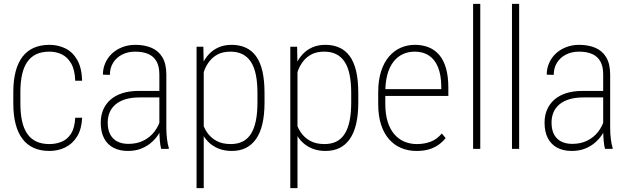

<svg xmlns="http://www.w3.org/2000/svg" viewBox="-20 -770 3256 993"><path d="M235.8 -24.9Q268.6 -24.9 298.1 -36.6Q327.6 -48.3 346.9 -77.9Q366.2 -107.4 369.1 -161.1H404.8Q402.3 -102.5 378.9 -64.5Q355.5 -26.4 317.9 -7.8Q280.3 10.7 235.8 10.7Q190.4 10.7 155.5 -4.6Q120.6 -20 96.9 -50.8Q73.2 -81.5 61 -127.7Q48.8 -173.8 48.8 -235.4V-293Q48.8 -354.5 61 -400.6Q73.2 -446.8 96.9 -477.3Q120.6 -507.8 155.5 -522.9Q190.4 -538.1 235.8 -538.1Q280.8 -538.1 318.4 -519.5Q356 -501 379.4 -460.2Q402.8 -419.4 404.8 -352.5H369.1Q367.2 -408.7 348.1 -441.7Q329.1 -474.6 299.8 -488.8Q270.5 -502.9 235.8 -502.9Q195.8 -502.9 167.5 -489.5Q139.2 -476.1 120.8 -449.5Q102.5 -422.9 94 -383.8Q85.4 -344.7 85.4 -293V-235.4Q85.4 -183.6 94 -144.3Q102.5 -105 120.8 -78.4Q139.2 -51.8 167.5 -38.3Q195.8 -24.9 235.8 -24.9Z M804.2 -97.7V-384.8Q804.2 -426.3 789.6 -452.4Q774.9 -478.5 747.1 -490.7Q719.2 -502.9 678.7 -502.9Q641.6 -502.9 612.1 -488Q582.5 -473.1 565.4 -446Q548.3 -418.9 548.3 -382.8L512.2 -383.8Q512.2 -415.5 524.4 -443.6Q536.6 -471.7 558.8 -492.7Q581.1 -513.7 612.1 -525.9Q643.1 -538.1 680.2 -538.1Q727.1 -538.1 763.2 -522.9Q799.3 -507.8 819.8 -473.9Q840.3 -439.9 840.3 -383.8V-107.9Q840.3 -79.6 843.8 -51Q847.2 -22.5 853 -5.4V0H813.5Q808.6 -18.1 806.4 -45.4Q804.2 -72.8 804.2 -97.7ZM814.5 -299.8 815.4 -266.1H702.1Q659.7 -266.1 628.7 -256.6Q597.7 -247.1 577.4 -229.7Q557.1 -212.4 547.1 -188.7Q537.1 -165 537.1 -136.2Q537.1 -98.6 550.3 -74.2Q563.5 -49.8 587.6 -37.8Q611.8 -25.9 644 -25.9Q688 -25.9 721.9 -42.7Q755.9 -59.6 778.6 -89.1Q801.3 -118.7 811.5 -156.2L823.7 -128.9Q817.4 -105 802.7 -80.3Q788.1 -55.7 765.4 -35.2Q742.7 -14.6 711.9 -2Q681.2 10.7 641.6 10.7Q599.1 10.7 567.4 -5.6Q535.6 -22 518.3 -54.7Q501 -87.4 501 -135.7Q501 -171.9 513.4 -201.7Q525.9 -231.4 550.5 -253.7Q575.2 -275.9 612.1 -287.8Q648.9 -299.8 697.3 -299.8Z M1033.7 -426.8V203.1H996.6V-528.3H1031.7ZM1348.1 -288.1V-240.2Q1348.1 -175.8 1336.9 -128.4Q1325.7 -81.1 1303.7 -50.3Q1281.7 -19.5 1250.5 -4.4Q1219.2 10.7 1179.2 10.7Q1140.6 10.7 1110.4 -1.5Q1080.1 -13.7 1058.1 -35.4Q1036.1 -57.1 1022.9 -85.7Q1009.8 -114.3 1004.4 -146.5V-367.2Q1011.2 -404.3 1025.1 -435.5Q1039.1 -466.8 1060.5 -489.7Q1082 -512.7 1111.3 -525.4Q1140.6 -538.1 1178.2 -538.1Q1218.3 -538.1 1250 -523.9Q1281.7 -509.8 1303.7 -480Q1325.7 -450.2 1336.9 -402.8Q1348.1 -355.5 1348.1 -288.1ZM1311.5 -240.2V-288.1Q1311.5 -343.3 1303.2 -383.5Q1294.9 -423.8 1277.6 -450.2Q1260.3 -476.6 1233.9 -489.7Q1207.5 -502.9 1172.4 -502.9Q1133.8 -502.9 1107.2 -489.3Q1080.6 -475.6 1063.5 -453.4Q1046.4 -431.2 1036.9 -406.2Q1027.3 -381.3 1022.9 -358.9V-150.4Q1030.8 -116.2 1049.3 -87.6Q1067.9 -59.1 1098.4 -42Q1128.9 -24.9 1173.3 -24.9Q1208.5 -24.9 1234.6 -37.8Q1260.7 -50.8 1277.8 -77.6Q1294.9 -104.5 1303.2 -145Q1311.5 -185.5 1311.5 -240.2Z M1518.6 -426.8V203.1H1481.4V-528.3H1516.6ZM1833 -288.1V-240.2Q1833 -175.8 1821.8 -128.4Q1810.5 -81.1 1788.6 -50.3Q1766.6 -19.5 1735.4 -4.4Q1704.1 10.7 1664.1 10.7Q1625.5 10.7 1595.2 -1.5Q1564.9 -13.7 1543 -35.4Q1521 -57.1 1507.8 -85.7Q1494.6 -114.3 1489.3 -146.5V-367.2Q1496.1 -404.3 1510 -435.5Q1523.9 -466.8 1545.4 -489.7Q1566.9 -512.7 1596.2 -525.4Q1625.5 -538.1 1663.1 -538.1Q1703.1 -538.1 1734.9 -523.9Q1766.6 -509.8 1788.6 -480Q1810.5 -450.2 1821.8 -402.8Q1833 -355.5 1833 -288.1ZM1796.4 -240.2V-288.1Q1796.4 -343.3 1788.1 -383.5Q1779.8 -423.8 1762.5 -450.2Q1745.1 -476.6 1718.8 -489.7Q1692.4 -502.9 1657.2 -502.9Q1618.7 -502.9 1592 -489.3Q1565.4 -475.6 1548.3 -453.4Q1531.2 -431.2 1521.7 -406.2Q1512.2 -381.3 1507.8 -358.9V-150.4Q1515.6 -116.2 1534.2 -87.6Q1552.7 -59.1 1583.3 -42Q1613.8 -24.9 1658.2 -24.9Q1693.4 -24.9 1719.5 -37.8Q1745.6 -50.8 1762.7 -77.6Q1779.8 -104.5 1788.1 -145Q1796.4 -185.5 1796.4 -240.2Z M2134.3 10.7Q2091.8 10.7 2055.7 -4.2Q2019.5 -19 1992.7 -49.3Q1965.8 -79.6 1950.9 -125.2Q1936 -170.9 1936 -232.4V-292.5Q1936 -355.5 1951.2 -401.9Q1966.3 -448.2 1992.7 -478.5Q2019 -508.8 2053.2 -523.4Q2087.4 -538.1 2125.5 -538.1Q2165.5 -538.1 2197.5 -525.1Q2229.5 -512.2 2252.2 -485.4Q2274.9 -458.5 2286.9 -416.3Q2298.8 -374 2298.8 -315.4V-273.9H1959V-309.1H2262.2V-323.2Q2261.7 -381.8 2245.6 -421.9Q2229.5 -461.9 2199 -482.4Q2168.5 -502.9 2125.5 -502.9Q2091.3 -502.9 2063.5 -490Q2035.6 -477.1 2015.1 -450.9Q1994.6 -424.8 1983.6 -385Q1972.7 -345.2 1972.7 -292.5V-232.4Q1972.7 -180.7 1984.6 -141.6Q1996.6 -102.5 2018.6 -76.7Q2040.5 -50.8 2070.6 -37.8Q2100.6 -24.9 2135.7 -24.9Q2174.8 -24.9 2207 -37.1Q2239.3 -49.3 2265.1 -79.6L2284.7 -56.2Q2270.5 -37.6 2249.5 -22.2Q2228.5 -6.8 2200.2 2Q2171.9 10.7 2134.3 10.7Z M2463.9 -750V0H2426.8V-750Z M2665 -750V0H2627.9V-750Z M3099.6 -97.7V-384.8Q3099.6 -426.3 3085 -452.4Q3070.3 -478.5 3042.5 -490.7Q3014.6 -502.9 2974.1 -502.9Q2937 -502.9 2907.5 -488Q2877.9 -473.1 2860.8 -446Q2843.8 -418.9 2843.8 -382.8L2807.6 -383.8Q2807.6 -415.5 2819.8 -443.6Q2832 -471.7 2854.2 -492.7Q2876.5 -513.7 2907.5 -525.9Q2938.5 -538.1 2975.6 -538.1Q3022.5 -538.1 3058.6 -522.9Q3094.7 -507.8 3115.2 -473.9Q3135.7 -439.9 3135.7 -383.8V-107.9Q3135.7 -79.6 3139.2 -51Q3142.6 -22.5 3148.4 -5.4V0H3108.9Q3104 -18.1 3101.8 -45.4Q3099.6 -72.8 3099.6 -97.7ZM3109.9 -299.8 3110.8 -266.1H2997.6Q2955.1 -266.1 2924.1 -256.6Q2893.1 -247.1 2872.8 -229.7Q2852.5 -212.4 2842.5 -188.7Q2832.5 -165 2832.5 -136.2Q2832.5 -98.6 2845.7 -74.2Q2858.9 -49.8 2883.1 -37.8Q2907.2 -25.9 2939.5 -25.9Q2983.4 -25.9 3017.3 -42.7Q3051.3 -59.6 3074 -89.1Q3096.7 -118.7 3106.9 -156.2L3119.1 -128.9Q3112.8 -105 3098.1 -80.3Q3083.5 -55.7 3060.8 -35.2Q3038.1 -14.6 3007.3 -2Q2976.6 10.7 2937 10.7Q2894.5 10.7 2862.8 -5.6Q2831.1 -22 2813.7 -54.7Q2796.4 -87.4 2796.4 -135.7Q2796.4 -171.9 2808.8 -201.7Q2821.3 -231.4 2845.9 -253.7Q2870.6 -275.9 2907.5 -287.8Q2944.3 -299.8 2992.7 -299.8Z"/></svg>

Font: Roboto Condensed ExtraLight
Style: Regular
Weight: 250
Designer: Christian Robertson
Foundry: Google
Version: Version 3.008; 2023